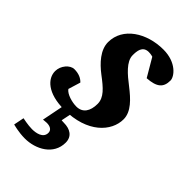

<svg xmlns="http://www.w3.org/2000/svg" viewBox="-232 -570 872 872"><g transform="rotate(45 204.0 -134.5)"><path d="M394 -423C394 -448 355 -500 272 -500C165 -500 70 -440 70 -346C70 -296 111 -252 153 -220C202 -183 235 -155 235 -114C235 -67 215 -37 175 -37C148 -37 107 -48 93 -68L111 -127C98 -141 78 -151 49 -151C22 -151 -7 -118 -7 -83C-7 -35 40 12 145 12C295 12 368 -71 368 -148C368 -197 325 -236 280 -271C237 -304 191 -342 191 -383C191 -408 193 -445 233 -445C248 -445 259 -441 259 -441L310 -354C371 -358 394 -378 394 -423ZM257 113C257 73 227 55 187 55C177 55 172 54 172 54L188 -24H137L110 112C110 112 126 110 133 110C153 110 170 118 170 137C170 171 131 178 105 178C80 178 43 170 43 170L33 220C33 220 71 231 112 231C182 231 257 191 257 113Z"/></g></svg>

Font: Veleka
Style: Bold Italic
Weight: 700
Italic angle: -12°
Designer: Stefan Peev, Context Ltd, 2016; SIL International, 1997-2014.
Foundry: Stefan Peev, Context Ltd, 2016
Version: Version 5.000